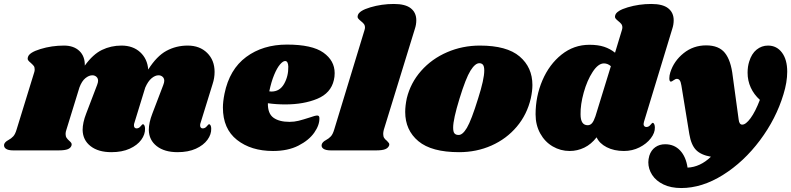

<svg xmlns="http://www.w3.org/2000/svg" viewBox="-61 -759 3993 969"><path d="M951 -138Q949 -134 949 -126Q949 -119 952.5 -115Q956 -111 962 -111Q974 -111 982.5 -121.5Q991 -132 994 -132Q999 -132 1002 -125.5Q1005 -119 1005 -110Q1006 -81 986 -53.5Q966 -26 927.5 -8.5Q889 9 835 9Q769 9 730 -21.5Q691 -52 690 -103Q690 -140 708 -186L763 -330Q768 -343 768 -351Q768 -364 759.5 -371.5Q751 -379 739 -379Q722 -379 704 -364Q686 -349 672 -317L617 -138Q615 -134 615 -126Q615 -119 618.5 -115Q622 -111 628 -111Q640 -111 648.5 -121.5Q657 -132 660 -132Q665 -132 668 -125.5Q671 -119 671 -110Q672 -81 652 -53.5Q632 -26 593.5 -8.5Q555 9 501 9Q435 9 396 -21.5Q357 -52 356 -103Q356 -140 374 -186L429 -330Q434 -343 434 -351Q434 -364 425.5 -371.5Q417 -379 405 -379Q388 -379 370 -364.5Q352 -350 340 -318L274 -104Q270 -93 270 -83Q270 -71 275 -63.5Q280 -56 289 -48Q296 -42 299 -37Q302 -32 300 -25Q296 -12 281 -6Q266 0 234 0H6Q-20 0 -31.5 -8.5Q-43 -17 -40 -31Q-36 -43 -19 -52Q-4 -60 6 -71Q16 -82 23 -106L112 -395Q114 -400 114 -409Q114 -420 109.5 -426Q105 -432 95 -441Q85 -449 81 -455Q77 -461 80 -471Q86 -494 143 -511.5Q200 -529 262 -529Q311 -529 339.5 -502Q368 -475 367 -428Q408 -485 453.5 -507Q499 -529 552 -529Q610 -529 646.5 -495.5Q683 -462 687 -408Q730 -476 779 -502.5Q828 -529 886 -529Q947 -529 984.5 -492Q1022 -455 1022 -396Q1022 -365 1012 -335Z M1628 -390Q1628 -371 1624 -355Q1609 -289 1540.5 -260.5Q1472 -232 1379 -232Q1332 -232 1291 -238Q1290 -186 1319 -165Q1348 -144 1400 -144Q1424 -144 1446 -149.5Q1468 -155 1502 -166Q1530 -176 1540 -176Q1551 -176 1551 -163Q1552 -128 1525 -89.5Q1498 -51 1445 -24Q1392 3 1317 3Q1206 3 1135 -53Q1064 -109 1064 -216Q1064 -246 1072 -286Q1097 -409 1181.5 -471.5Q1266 -534 1387 -534Q1514 -534 1571 -493.5Q1628 -453 1628 -390ZM1309 -297Q1351 -297 1373 -336Q1395 -375 1394 -423Q1393 -451 1378 -451Q1367 -451 1352 -433.5Q1337 -416 1322.5 -381Q1308 -346 1298 -298Q1302 -297 1309 -297Z M2040 -657Q2040 -635 2033 -614L1876 -104Q1873 -92 1873 -83Q1873 -70 1878 -62.5Q1883 -55 1892 -48Q1899 -41 1902 -36.5Q1905 -32 1903 -25Q1898 -12 1883 -6Q1868 0 1837 0H1609Q1583 0 1571 -8.5Q1559 -17 1563 -31Q1567 -43 1584 -52Q1599 -60 1609 -71Q1619 -82 1626 -106L1778 -605Q1781 -614 1781 -620Q1781 -631 1775.5 -638Q1770 -645 1761 -652Q1751 -660 1746.5 -666Q1742 -672 1745 -682Q1751 -705 1808 -722Q1865 -739 1927 -739Q1985 -739 2012.5 -717Q2040 -695 2040 -657Z M2626 -330Q2626 -300 2618 -263Q2599 -181 2547 -119.5Q2495 -58 2419.5 -24.5Q2344 9 2256 9Q2117 9 2050.5 -46.5Q1984 -102 1984 -194Q1984 -225 1992 -263Q2011 -341 2064.5 -401.5Q2118 -462 2195.5 -495.5Q2273 -529 2361 -529Q2497 -529 2561.5 -474Q2626 -419 2626 -330ZM2258 -261Q2226 -157 2226 -115Q2226 -93 2233 -85.5Q2240 -78 2252 -78Q2273 -76 2295.5 -114Q2318 -152 2352 -262Q2383 -359 2383 -403Q2383 -424 2376.5 -432Q2370 -440 2358 -440Q2337 -440 2313.5 -402.5Q2290 -365 2258 -261Z M3187 -133Q3187 -126 3191 -122Q3195 -118 3201 -118Q3213 -118 3221.5 -128.5Q3230 -139 3233 -139Q3238 -139 3241 -132Q3244 -125 3244 -116Q3245 -89 3223.5 -61Q3202 -33 3166 -15Q3130 3 3088 3Q3038 3 3001 -16Q2964 -35 2950 -66Q2923 -31 2888 -14Q2853 3 2814 3Q2768 3 2728.5 -20Q2689 -43 2665.5 -85.5Q2642 -128 2642 -182Q2642 -273 2676.5 -353.5Q2711 -434 2773 -483.5Q2835 -533 2914 -533Q2957 -533 2987.5 -523Q3018 -513 3043 -493L3077 -605Q3080 -614 3080 -620Q3080 -631 3074.5 -638Q3069 -645 3060 -652Q3050 -660 3045.5 -666Q3041 -672 3044 -682Q3050 -705 3107 -722Q3164 -739 3226 -739Q3284 -739 3311.5 -717Q3339 -695 3339 -657Q3339 -635 3332 -614L3189 -144Q3187 -136 3187 -133ZM2987 -439Q2958 -439 2930 -396Q2902 -353 2885 -292Q2868 -231 2869 -182Q2869 -127 2905 -127Q2918 -127 2927 -137.5Q2936 -148 2944 -172L3022 -425Q3006 -439 2987 -439Z M3912 -397Q3912 -344 3893 -283Q3856 -160 3774.5 -51Q3693 58 3587.5 124Q3482 190 3377 190Q3325 190 3287.5 172Q3250 154 3230.5 124Q3211 94 3211 60Q3211 45 3216 27Q3225 -1 3246 -16Q3267 -31 3296 -31Q3342 -31 3371.5 0.5Q3401 32 3409 87Q3473 84 3527 32Q3476 23 3451.5 -2.5Q3427 -28 3418 -82L3378 -327Q3375 -346 3369.5 -353.5Q3364 -361 3355 -361Q3348 -361 3338.5 -354Q3329 -347 3325 -347Q3317 -347 3317 -364Q3317 -378 3322 -394Q3340 -451 3389 -490.5Q3438 -530 3503 -530Q3567 -530 3597.5 -492Q3628 -454 3637 -375L3667 -155Q3670 -130 3685 -130Q3703 -130 3727 -162.5Q3751 -195 3774 -255Q3744 -282 3728 -317Q3712 -352 3712 -392Q3712 -423 3720 -448Q3732 -488 3757.5 -508.5Q3783 -529 3815 -529Q3859 -529 3885.5 -493.5Q3912 -458 3912 -397Z"/></svg>

Font: Shrikhand
Style: Regular
Weight: 400
Italic angle: -14°
Version: Version 1.000;PS 1.000;hotconv 1.0.88;makeotf.lib2.5.647800